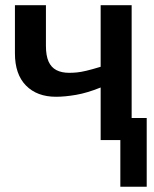

<svg xmlns="http://www.w3.org/2000/svg" viewBox="-20 -545 601 747"><path d="M550.8 181.6H448.2V0H371.6V-204.6Q319.8 -183.6 276.1 -176Q232.4 -168.5 198.2 -168.5Q124 -168.5 81.1 -212.2Q38.1 -255.9 38.1 -337.4V-524.9H158.7V-366.7Q158.7 -328.6 168.9 -305.7Q179.2 -282.7 199.5 -272.2Q219.7 -261.7 249 -261.7Q264.2 -261.7 279.3 -263.2Q294.4 -264.6 316.2 -269.8Q337.9 -274.9 371.6 -285.2V-524.9H492.2V-85.9H550.8Z"/></svg>

Font: Arimo SemiBold
Style: Regular
Weight: 600
Designer: Steve Matteson
Foundry: Monotype Imaging Inc.
Version: Version 1.33